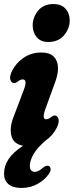

<svg xmlns="http://www.w3.org/2000/svg" viewBox="-22 -713 365 949"><path d="M216.5 -505.5Q179.5 -505.5 159.8 -528.8Q140 -552 139.5 -587Q139.5 -627 166.2 -660Q193 -693 242 -693Q281 -693 301.8 -670Q322.5 -647 322.5 -612Q322.5 -571.5 294.5 -538.5Q266.5 -505.5 216.5 -505.5ZM203 -176Q183.5 -123.5 206 -123.5Q218.5 -123.5 233.5 -136Q241.5 -142.5 249.5 -142Q262 -141.5 267 -125Q272 -108.5 257.5 -79.5Q237.5 -42 204.5 -19Q163 16 144.2 48.2Q125.5 80.5 125.5 107.5Q125.5 122.5 132.5 129.5Q139.5 136.5 149.5 136.5Q157.5 136.5 167.2 132.2Q177 128 188 118Q196.5 111 203.5 107.8Q210.5 104.5 218 107Q225.5 109.5 228 120Q230.5 130.5 218.5 148Q200 175.5 164.2 195.8Q128.5 216 85 216Q41 216 19.2 196.8Q-2.5 177.5 -2 144.5Q-2 107 20.5 73.2Q43 39.5 92 7.5Q45 -1 34.5 -41.2Q24 -81.5 45 -135L95.5 -268.5Q115.5 -320.5 90 -320.5Q78 -320.5 62.5 -307.5Q54.5 -301.5 47 -302.5Q34 -303 29 -319.2Q24 -335.5 38.5 -364.5Q59.5 -404.5 97 -429Q134.5 -453.5 182 -453.5Q223 -453.5 243 -433.8Q263 -414 264.5 -381.5Q266 -349 251.5 -309.5Z"/></svg>

Font: Fraunces 144pt SuperSoft
Style: Bold Italic
Weight: 700
Italic angle: -16°
Version: Version 1.000;[0bf87f6ff]